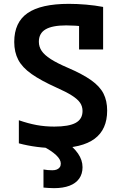

<svg xmlns="http://www.w3.org/2000/svg" viewBox="-20 -760 640 998"><path d="M272 10Q222 10 172 3.5Q122 -3 78 -15V-135Q127 -118 170.5 -110Q214 -102 262 -102Q338 -102 373.5 -121.5Q409 -141 409 -183Q409 -207 396.5 -225.5Q384 -244 354.5 -263Q325 -282 273 -305Q193 -341 144.5 -375Q96 -409 75 -449Q54 -489 54 -542Q54 -644 123.5 -692Q193 -740 338 -740Q381 -740 427.5 -736Q474 -732 516 -724V-503H391V-676L416 -622Q395 -625 371 -626.5Q347 -628 324 -628Q252 -628 217 -607.5Q182 -587 182 -543Q182 -517 196.5 -495.5Q211 -474 243.5 -453Q276 -432 332 -408Q409 -375 454 -343Q499 -311 518 -273.5Q537 -236 537 -185Q537 -87 471.5 -38.5Q406 10 272 10ZM261 218Q246 218 232 217Q218 216 206 215V121Q217 123 228.5 124Q240 125 252 125Q266 125 275.5 121Q285 117 290.5 109.5Q296 102 296 90Q296 69 271.5 46Q247 23 202 0L315 -30Q362 4 385.5 38Q409 72 409 109Q409 144 391.5 168.5Q374 193 341 205.5Q308 218 261 218Z"/></svg>

Font: M PLUS Code Latin Expanded SemiBold
Style: Regular
Weight: 600
Width: 7
Designer: Coji Morishita
Foundry: UNDERFOREST DESIGN
Version: Version 1.002; ttfautohint (v1.8.3)